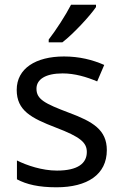

<svg xmlns="http://www.w3.org/2000/svg" viewBox="-20 -786 519 816"><path d="M388 -756V-766H282C259 -721 216 -655 187 -618V-606H245C292 -642 363 -719 388 -756ZM434 -148C434 -234 375 -269 273 -307C170 -346 135 -364 135 -409C135 -449 174 -474 246 -474C298 -474 348 -459 393 -440L423 -510C373 -532 317 -546 252 -546C132 -546 51 -495 51 -404C51 -316 113 -284 217 -244C322 -204 349 -180 349 -140C349 -92 311 -61 222 -61C159 -61 94 -83 52 -104V-24C93 -2 145 10 220 10C351 10 434 -44 434 -148Z"/></svg>

Font: Noto Sans Buginese
Style: Regular
Weight: 400
Designer: Monotype Design Team
Foundry: Monotype Imaging Inc.
Version: Version 2.002